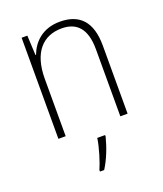

<svg xmlns="http://www.w3.org/2000/svg" viewBox="-140 -631 802 944"><g transform="rotate(-20 261.0 -159.0)"><path d="M285 -539C193 -539 142 -485 120 -426H117L112 -529H82V0H120V-300C120 -438 184 -505 282 -505C361 -505 406 -458 406 -351V0H444V-356C444 -482 387 -539 285 -539ZM304 69V61H263C258 103 234 180 219 213V221H241C270 176 292 117 304 69Z"/></g></svg>

Font: Noto Sans Thai Looped SemiCondensed ExtraLight
Style: Regular
Weight: 200
Width: 4
Designer: Sasikarn Vongin, Ben Mitchell
Foundry: The Fontpad Ltd
Version: Version 1.001